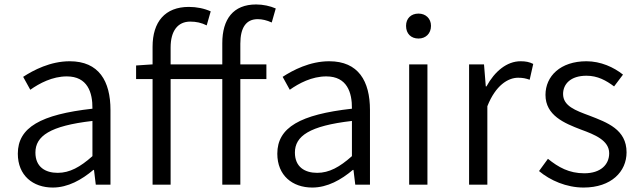

<svg xmlns="http://www.w3.org/2000/svg" viewBox="-20 -829 2870 862"><path d="M217 13C285 13 347 -22 399 -66H402L410 0H476V-335C476 -465 424 -554 293 -554C206 -554 130 -514 84 -484L116 -426C157 -455 215 -486 280 -486C373 -486 396 -414 395 -341C163 -315 60 -257 60 -139C60 -41 128 13 217 13ZM239 -53C184 -53 139 -79 139 -144C139 -218 204 -264 395 -286V-128C340 -79 293 -53 239 -53Z M591 -474H665V0H746V-474H978V0H1059V-474H1176V-540H1059V-633C1059 -705 1085 -743 1137 -743C1157 -743 1178 -738 1200 -728L1218 -791C1193 -802 1161 -809 1130 -809C1027 -809 978 -743 978 -635V-540H746V-616C746 -690 778 -732 834 -732C861 -732 884 -727 908 -715L926 -778C897 -791 863 -798 828 -798C721 -798 665 -731 665 -619V-540L591 -535Z M1382 13C1450 13 1512 -22 1564 -66H1567L1575 0H1641V-335C1641 -465 1589 -554 1458 -554C1371 -554 1295 -514 1249 -484L1281 -426C1322 -455 1380 -486 1445 -486C1538 -486 1561 -414 1560 -341C1328 -315 1225 -257 1225 -139C1225 -41 1293 13 1382 13ZM1404 -53C1349 -53 1304 -79 1304 -144C1304 -218 1369 -264 1560 -286V-128C1505 -79 1458 -53 1404 -53Z M1817 0H1899V-540H1817ZM1859 -656C1891 -656 1915 -678 1915 -713C1915 -746 1891 -768 1859 -768C1825 -768 1803 -746 1803 -713C1803 -678 1825 -656 1859 -656Z M2086 0H2168V-352C2205 -446 2261 -480 2306 -480C2328 -480 2340 -477 2358 -471L2374 -542C2356 -551 2340 -554 2317 -554C2256 -554 2201 -509 2164 -441H2161L2153 -540H2086Z M2600 13C2725 13 2793 -59 2793 -145C2793 -248 2706 -279 2626 -310C2564 -333 2508 -353 2508 -407C2508 -451 2541 -489 2613 -489C2663 -489 2701 -468 2737 -441L2777 -494C2736 -527 2677 -554 2613 -554C2496 -554 2429 -487 2429 -403C2429 -311 2513 -276 2589 -247C2649 -225 2715 -199 2715 -141C2715 -91 2678 -51 2603 -51C2535 -51 2487 -78 2440 -116L2400 -61C2450 -19 2523 13 2600 13Z"/></svg>

Font: Noto Sans JP DemiLight
Style: Regular
Weight: 350
Designer: Ryoko NISHIZUKA 西塚涼子 (kana, bopomofo & ideographs); Paul D. Hunt (Latin, Greek & Cyrillic); Sandoll Communications 산돌커뮤니
Foundry: Adobe
Version: Version 2.004;hotconv 1.0.118;makeotfexe 2.5.65603